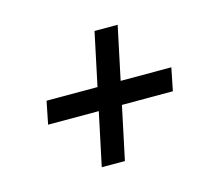

<svg xmlns="http://www.w3.org/2000/svg" viewBox="-61 -601 555 489"><g transform="rotate(-15 216.5 -356.0)"><path d="M285 -526 213 -186H152L224 -526ZM60 -386H389L377 -326H48Z"/></g></svg>

Font: Emberly Black
Style: Italic
Weight: 900
Italic angle: -12°
Designer: Rajesh Rajput
Foundry: Rajesh Rajput
Version: Version 1.000